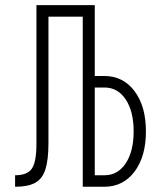

<svg xmlns="http://www.w3.org/2000/svg" viewBox="-20 -713 626 733"><path d="M37.6 0V-43.9Q84.5 -43.9 101.8 -69.6Q119.1 -95.2 119.1 -163.6V-693.4H341.8V-422.9H377.9Q450.2 -422.9 493.7 -365Q537.1 -307.1 537.1 -211.4Q537.1 -115.7 493.7 -57.9Q450.2 0 377.9 0H295.9V-649.4H165V-167Q165 -103 153.3 -66.4Q141.6 -29.8 114 -14.9Q86.4 0 37.6 0ZM341.8 -43.9H378.9Q429.7 -43.9 460 -89.6Q490.2 -135.3 490.2 -211.4Q490.2 -287.6 460 -333.3Q429.7 -378.9 378.9 -378.9H341.8Z"/></svg>

Font: Cascadia Code ExtraLight
Style: Regular
Weight: 200
Monospace: yes
Designer: Aaron Bell
Foundry: Saja Typeworks
Version: Version 2407.024; ttfautohint (v1.8.4)